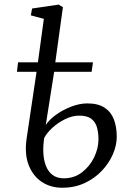

<svg xmlns="http://www.w3.org/2000/svg" viewBox="-20 -826 592 856"><path d="M184 -268.5Q198 -291 228.2 -313.2Q258.5 -335.5 296.5 -350.2Q334.5 -365 369.5 -365Q417.5 -365 446.5 -345.8Q475.5 -326.5 488 -293Q500.5 -259.5 500.5 -216.5Q500.5 -178.5 483.5 -138.8Q466.5 -99 434.5 -65Q402.5 -31 357.8 -10Q313 11 257 11Q205.5 11 166 -15.2Q126.5 -41.5 107.5 -91Q88.5 -140.5 99 -210.5L143 -506H55.5L60.5 -548H149L175.5 -742L117.5 -757.5L123 -788L241.5 -805.5L260.5 -794L226.5 -548H394.5L388.5 -506H221.5ZM333 -310.5Q302.5 -310.5 270.8 -295Q239 -279.5 213.5 -256.2Q188 -233 176.5 -209.5Q174.5 -194.5 173.5 -179Q172.5 -163.5 173 -149.5Q174 -115.5 184 -88.5Q194 -61.5 214 -46.2Q234 -31 264.5 -31Q310.5 -31 345.2 -57.5Q380 -84 399.5 -124.2Q419 -164.5 419 -205Q419 -233.5 412.5 -257.5Q406 -281.5 387.5 -296Q369 -310.5 333 -310.5Z"/></svg>

Font: Merriweather 36pt Light
Style: Italic
Weight: 300
Italic angle: -7.8°
Version: Version 2.101